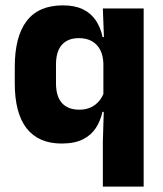

<svg xmlns="http://www.w3.org/2000/svg" viewBox="-20 -523 606 715"><path d="M209.5 11.5Q123.5 11.5 79.2 -45Q35 -101.5 35 -213V-273.5Q35 -387 79.5 -445Q124 -503 214 -503Q258.5 -503 288.5 -488.5Q318.5 -474 336.5 -447.5Q354.5 -421 362 -385H403.5L365 -286Q364 -316.5 353 -337.5Q342 -358.5 322 -369.8Q302 -381 274 -381Q232.5 -381 210.5 -356.2Q188.5 -331.5 188.5 -282.5V-213Q188.5 -164 210.8 -139.2Q233 -114.5 276 -114.5Q299.5 -114.5 317.8 -123Q336 -131.5 348.8 -146.5Q361.5 -161.5 367.5 -180.5L404.5 -106.5H361.5Q354.5 -73.5 337 -46.5Q319.5 -19.5 288.5 -4Q257.5 11.5 209.5 11.5ZM363 172V5L367 -127L365 -150V-348.5L367.5 -373L363 -491.5H515V172Z"/></svg>

Font: Anek Bangla Medium
Style: Bold
Weight: 700
Version: Version 1.003